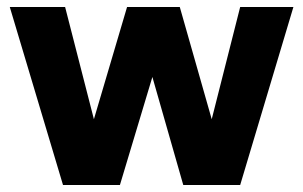

<svg xmlns="http://www.w3.org/2000/svg" viewBox="-20 -530 868 550"><path d="M160.5 0 8 -510H166.5L249 -188.5L344 -510H495L586.5 -188.5L668 -510H820.5L668 0H505L416.5 -309.5L323.5 0Z"/></svg>

Font: Geologica Cursive
Style: Bold
Weight: 700
Designer: Sindre Bremnes, Frode Helland
Foundry: Monokrom Skriftforlag AS
Version: Version 1.010;gftools[0.9.28]